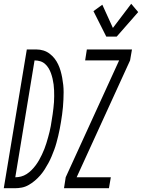

<svg xmlns="http://www.w3.org/2000/svg" viewBox="-55 -997 752 1017"><path d="M508 -803 440 -938 487 -972 543 -849 640 -977 677 -933 563 -803ZM284 0 293 -58 576 -677H396L405 -735H644L634 -677L351 -58H532L522 0ZM-35 0 87 -735H138Q157 -735 175 -729.5Q193 -724 208 -712.5Q223 -701 234 -687Q245 -673 253 -656Q261 -639 266 -621.5Q271 -604 274.5 -585Q278 -566 280 -547Q282 -528 282 -508.5Q282 -489 281 -469.5Q280 -450 278.5 -430.5Q277 -411 274 -391Q271 -371 268 -351Q265 -333 261.5 -314.5Q258 -296 253.5 -277.5Q249 -259 244 -240.5Q239 -222 232.5 -204.5Q226 -187 218.5 -169Q211 -151 201.5 -133.5Q192 -116 181.5 -99.5Q171 -83 158 -68Q145 -53 129.5 -40Q114 -27 96.5 -17Q79 -7 60.5 -3.5Q42 0 24 0ZM26 -58Q41 -58 56.5 -62Q72 -66 86 -75Q100 -84 112 -96Q124 -108 134 -121.5Q144 -135 152 -149Q160 -163 167 -178Q174 -193 180 -208Q186 -223 190.5 -238Q195 -253 199.5 -268.5Q204 -284 207.5 -299Q211 -314 214 -329.5Q217 -345 219 -361Q222 -377 224 -392.5Q226 -408 228 -424Q230 -440 231 -456Q232 -472 232 -487.5Q232 -503 231.5 -518.5Q231 -534 229 -549.5Q227 -565 223.5 -580Q220 -595 215 -609Q210 -623 202.5 -635.5Q195 -648 184 -658Q173 -668 158.5 -672.5Q144 -677 128 -677Z"/></svg>

Font: Iosevka SS04 Light Extended
Style: Italic
Weight: 300
Width: 7
Italic angle: -9°
Monospace: yes
Designer: Belleve Invis
Foundry: Belleve Invis
Version: Version 19.0.0; ttfautohint (v1.8.4)